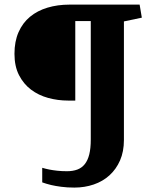

<svg xmlns="http://www.w3.org/2000/svg" viewBox="-20 -681 656 848"><path d="M280.8 -236.8Q235.4 -236.8 192.6 -248.5Q149.9 -260.3 116.9 -285.2Q84 -310.1 64 -349.1Q43.9 -388.2 43.9 -443.4Q43.9 -498 62 -539.1Q80.1 -580.1 112.5 -606.9Q145 -633.8 189.7 -647.2Q234.4 -660.6 287.1 -660.6H596.7L606.4 -603L527.3 -586.4V-62.5Q527.3 -11.7 510.3 27.3Q493.2 66.4 463.6 93.3Q434.1 120.1 394 133.8Q354 147.5 308.6 147.5Q276.9 147.5 250.7 144Q224.6 140.6 206.1 136.2Q184.1 130.9 166.5 124.5V60.1Q181.2 64.5 198.2 67.9Q212.9 70.8 232.7 73Q252.4 75.2 275.9 75.2Q301.8 75.2 321.5 67.9Q341.3 60.5 354.5 43.9Q367.7 27.3 374.3 0.7Q380.9 -25.9 380.9 -64.9V-587.9H312.5V-236.8Z"/></svg>

Font: Noticia Text
Style: Bold
Weight: 700
Designer: JM Sole
Foundry: JM Sole
Version: Version 1.003